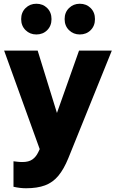

<svg xmlns="http://www.w3.org/2000/svg" viewBox="-20 -786 624 1025"><path d="M119 219Q87 219 52 211V75Q61 76 73.5 77.5Q86 79 100 79Q133 79 152.5 65.5Q172 52 184 27L192 10L2 -516H181L284 -183L402 -516H577L345 58Q321 117 291.5 152.5Q262 188 220.5 203.5Q179 219 119 219ZM174 -602Q140 -602 116.5 -625Q93 -648 93 -684Q93 -720 116.5 -743Q140 -766 174 -766Q209 -766 232 -743Q255 -720 255 -684Q255 -648 232 -625Q209 -602 174 -602ZM406 -602Q372 -602 348.5 -625Q325 -648 325 -684Q325 -720 348.5 -743Q372 -766 406 -766Q441 -766 464 -743Q487 -720 487 -684Q487 -648 464 -625Q441 -602 406 -602Z"/></svg>

Font: Red Hat Text VF
Style: Regular
Weight: 400
Designer: Pentagram, MCKL
Foundry: Pentagram, MCKL
Version: Version 1.023